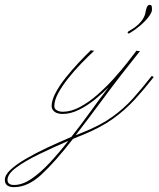

<svg xmlns="http://www.w3.org/2000/svg" viewBox="-275 -461 654 792"><path d="M257 -333Q288 -350 305 -370Q322 -390 325 -409Q327 -422 331 -431.5Q335 -441 342 -441Q347 -441 349.5 -438Q352 -435 352 -422Q352 -410 338.5 -392Q325 -374 304 -356Q283 -338 261 -325Q254 -321 252 -325Q250 -329 257 -333ZM100 -254Q108 -251 114 -252Q88 -228 59.5 -198.5Q31 -169 6 -137.5Q-19 -106 -35 -76.5Q-51 -47 -51 -23Q-51 -12 -40.5 -6Q-30 0 -16 0Q18 0 54.5 -19.5Q91 -39 126.5 -70Q162 -101 193.5 -136Q225 -171 249.5 -202Q274 -233 288 -252Q292 -251 295.5 -250.5Q299 -250 303 -251Q221 -149 156 -61Q91 27 37 97Q49 92 62 87Q138 57 187.5 21.5Q237 -14 274.5 -56Q312 -98 351 -148L359 -143Q319 -92 280 -49.5Q241 -7 191 29Q141 65 65 96Q55 100 45 104Q35 108 26 112Q-47 206 -103.5 258.5Q-160 311 -217 311Q-255 311 -255 281Q-255 261 -232 239.5Q-209 218 -170 195Q-131 172 -82 149Q-33 126 19 104Q58 55 96.5 1.5Q135 -52 173 -101Q148 -76 116.5 -50.5Q85 -25 50.5 -8Q16 9 -16 9Q-39 9 -50.5 -0.5Q-62 -10 -62 -23Q-62 -47 -46 -77.5Q-30 -108 -4.5 -140Q21 -172 49 -202Q77 -232 100 -254ZM-244 281Q-244 302 -217 302Q-183 302 -146.5 277.5Q-110 253 -71.5 212Q-33 171 7 120Q-58 148 -115.5 176Q-173 204 -208.5 230.5Q-244 257 -244 281Z"/></svg>

Font: Kapakana Light
Style: Regular
Weight: 300
Designer: Kyosuke Nagai
Version: Version 1.000